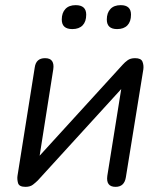

<svg xmlns="http://www.w3.org/2000/svg" viewBox="-20 -719 624 746"><path d="M79 7Q54 7 50 -8Q46 -23 48 -36L115 -457Q120 -493 155 -493Q175 -493 182.5 -481.5Q190 -470 187 -450L134 -114L457 -468Q465 -477 476 -485Q487 -493 505 -493Q528 -493 533.5 -479.5Q539 -466 537 -450L469 -30Q463 7 429 7Q391 7 397 -36L451 -373L127 -18Q119 -10 108 -1.5Q97 7 79 7ZM435 -606Q395 -606 395 -643Q395 -669 409 -684Q423 -699 449 -699Q489 -699 489 -662Q489 -635 475 -620.5Q461 -606 435 -606ZM261 -606Q220 -606 220 -643Q220 -669 234 -684Q248 -699 274 -699Q315 -699 315 -662Q315 -635 301 -620.5Q287 -606 261 -606Z"/></svg>

Font: Nunito
Style: Italic
Weight: 400
Italic angle: -9°
Designer: Vernon Adams
Foundry: Vernon Adams
Version: Version 3.601; ttfautohint (v1.8.2.53-6de2)